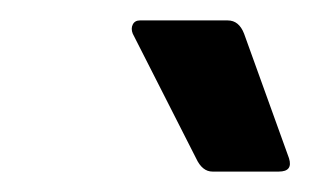

<svg xmlns="http://www.w3.org/2000/svg" viewBox="-20 -724 304 188"><path d="M188 -556Q178 -556 172 -569L110 -691Q108 -696 110 -700Q112 -704 117 -704H203Q214 -704 219 -691L263 -569Q267 -556 253 -556Z"/></svg>

Font: Sofia Sans Condensed ExtraBold
Style: Italic
Weight: 800
Italic angle: -9°
Version: Version 4.100